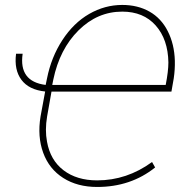

<svg xmlns="http://www.w3.org/2000/svg" viewBox="-20 -740 760 770"><path d="M369.6 9.8Q290.5 9.8 233.9 -26.1Q177.2 -62 153.3 -127.2Q129.4 -192.4 142.6 -272.9L161.1 -373Q95.7 -379.9 65.9 -419.9Q36.1 -460 44.4 -524.4H70.8Q54.7 -413.1 163.1 -399.4L168.5 -425.3Q185.5 -510.7 230.2 -579.3Q274.9 -647.9 337.6 -684.1Q400.4 -720.2 470.2 -720.2Q532.2 -720.2 579.3 -693.6Q626.5 -667 652.8 -615Q679.2 -563 681.2 -496.6Q682.1 -461.4 676.8 -425.8L667.5 -372.6H186.5L168.9 -272.9Q159.7 -218.3 168.5 -171.9Q181.6 -97.7 234.9 -57.1Q288.1 -16.6 369.6 -16.6Q488.8 -16.6 589.8 -90.3L602.1 -68.4Q504.4 9.8 369.6 9.8ZM189.5 -399.4H644.5Q655.3 -454.1 655.3 -489.7Q653.8 -582 604.5 -637.7Q555.2 -693.4 470.2 -693.4Q370.6 -693.4 294.9 -618.2Q219.2 -543 193.8 -420.9Z"/></svg>

Font: Roboto Thin
Style: Italic
Weight: 250
Italic angle: -12°
Designer: Google
Version: Version 2.134; 2016